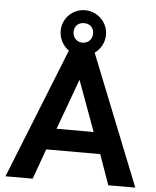

<svg xmlns="http://www.w3.org/2000/svg" viewBox="-58 -901 769 949"><g transform="rotate(5 327.0 -426.0)"><path d="M326 -788C357 -788 375 -768 375 -741C375 -712 355 -691 326 -691C299 -691 278 -712 278 -741C278 -768 297 -788 326 -788ZM236 -256 328 -507 420 -256ZM391 -647C420 -668 439 -701 439 -740C439 -803 387 -852 326 -852C264 -852 214 -802 214 -740C214 -702 233 -667 263 -646L5 0H140L194 -150H462L515 0H649Z"/></g></svg>

Font: FREAK Grotesk Next
Style: Bold
Weight: 700
Width: 3
Designer: La Scuola Open Source
Foundry: La Scuola Open Source
Version: Version 1.000;PS 1.0;hotconv 1.0.72;makeotf.lib2.5.5900